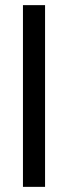

<svg xmlns="http://www.w3.org/2000/svg" viewBox="-20 -727 265 747"><path d="M69.3 -707H155.3V0H69.3Z"/></svg>

Font: Wanted Sans Variable
Style: Regular
Weight: 400
Designer: Original Design by Kil Hyung-jin and Kang Hanbin, Wanted Lab, Inc; Hangeul from Source Han Sans by Jang Soo-young and Ka
Foundry: Wanted Lab, Inc.
Version: Version 1.003;Glyphs 3.2 (3227)